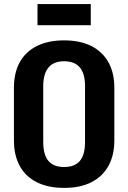

<svg xmlns="http://www.w3.org/2000/svg" viewBox="-20 -907 626 937"><path d="M293 10Q215 10 160 -17.5Q105 -45 76.5 -97Q48 -149 48 -222V-478Q48 -552 76.5 -603.5Q105 -655 160 -682.5Q215 -710 293 -710Q371 -710 425.5 -682.5Q480 -655 509 -603.5Q538 -552 538 -478V-222Q538 -149 509 -97Q480 -45 425.5 -17.5Q371 10 293 10ZM293 -92Q345 -92 370 -122Q395 -152 395 -214V-486Q395 -548 369.5 -578Q344 -608 293 -608Q242 -608 216.5 -577.5Q191 -547 191 -486V-214Q191 -152 216 -122Q241 -92 293 -92ZM423 -887V-784H163V-887Z"/></svg>

Font: Pathway Extreme Condensed
Style: Bold
Weight: 700
Width: 3
Version: Version 1.001;gftools[0.9.26]